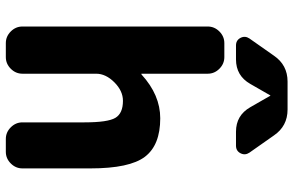

<svg xmlns="http://www.w3.org/2000/svg" viewBox="-194 -813 1007 659"><g transform="rotate(90 309.5 -483.5)"><path d="M128 0Q105 0 88 -17Q71 -34 71 -57V-693Q71 -716 88 -733Q105 -750 128 -750H176Q199 -750 216 -733Q233 -716 233 -693V-466Q233 -465 234 -465Q235 -465 236 -466Q306 -530 386 -530Q478 -530 518 -477.5Q558 -425 558 -290V-57Q558 -34 541 -17Q524 0 501 0H457Q434 0 417 -17Q400 -34 400 -57V-270Q400 -350 384.5 -376Q369 -402 326 -402Q292 -402 262.5 -372.5Q233 -343 233 -310V-57Q233 -34 216 -17Q199 0 176 0ZM356 -967Q413 -967 445 -920L504 -836Q514 -821 506 -805.5Q498 -790 480 -790H432Q376 -790 348 -839L309 -907Q309 -908 308 -908Q307 -908 307 -907L268 -839Q240 -790 184 -790H136Q118 -790 110 -805.5Q102 -821 112 -836L171 -920Q203 -967 260 -967Z"/></g></svg>

Font: Rounded Mplus 1c ExtraBold
Style: Regular
Weight: 800
Version: Version 1.059.20150529